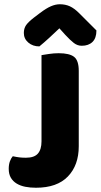

<svg xmlns="http://www.w3.org/2000/svg" viewBox="-20 -867 473 902"><path d="M350 -180Q350 -91 299 -38Q248 15 149 15Q122 15 99 10.5Q76 6 58.5 -4.5Q41 -15 31 -32Q21 -49 21 -74Q21 -94 26.5 -109Q32 -124 40 -133Q59 -129 72.5 -127.5Q86 -126 102 -126Q141 -126 158 -145.5Q175 -165 175 -203V-608Q187 -610 210 -613.5Q233 -617 256 -617Q306 -617 328 -600Q350 -583 350 -534ZM259 -734Q235 -711 211 -689Q187 -667 165 -649Q134 -649 113 -667Q92 -685 92 -712Q92 -733 102 -748Q112 -763 139 -784L168 -806Q197 -828 219 -837.5Q241 -847 261 -847Q287 -847 308 -837.5Q329 -828 352 -805L433 -724Q433 -688 414.5 -670Q396 -652 364 -652Q344 -652 327 -665Q310 -678 286 -704Z"/></svg>

Font: Baloo Chettan 2 ExtraBold
Style: Regular
Weight: 800
Designer: Maithili Shingre, Unnati Kotecha and Ek Type
Foundry: Ek Type
Version: Version 1.640;hotconv 1.0.111;makeotfexe 2.5.65597; ttfautoh